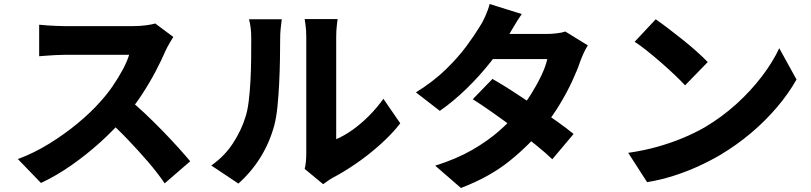

<svg xmlns="http://www.w3.org/2000/svg" viewBox="-20 -864 4040 956"><path d="M843 -680Q837 -671 825 -650.5Q813 -630 805 -613Q785 -566 754.5 -508Q724 -450 685.5 -391.5Q647 -333 603 -282Q547 -217 479 -155.5Q411 -94 336 -41.5Q261 11 184 47L69 -72Q150 -102 226.5 -149.5Q303 -197 368 -251Q433 -305 478 -356Q512 -393 540.5 -434.5Q569 -476 591 -517Q613 -558 623 -591Q613 -591 587.5 -591Q562 -591 529.5 -591Q497 -591 461.5 -591Q426 -591 393 -591Q360 -591 334.5 -591Q309 -591 298 -591Q277 -591 253 -589.5Q229 -588 208 -586.5Q187 -585 175 -584V-741Q191 -739 214.5 -737.5Q238 -736 261 -735Q284 -734 298 -734Q312 -734 339.5 -734Q367 -734 401.5 -734Q436 -734 473 -734Q510 -734 544 -734Q578 -734 604 -734Q630 -734 641 -734Q677 -734 707 -738Q737 -742 753 -747ZM616 -373Q655 -343 698.5 -302Q742 -261 785.5 -216.5Q829 -172 866 -131Q903 -90 927 -61L800 49Q764 -4 717 -58.5Q670 -113 618 -167.5Q566 -222 512 -270Z M1497 -23Q1501 -38 1503 -58.5Q1505 -79 1505 -101Q1505 -112 1505 -145Q1505 -178 1505 -224Q1505 -270 1505 -324Q1505 -378 1505 -433Q1505 -488 1505 -537Q1505 -586 1505 -623.5Q1505 -661 1505 -679Q1505 -715 1501 -741.5Q1497 -768 1497 -769H1661Q1661 -768 1657.5 -741Q1654 -714 1654 -678Q1654 -660 1654 -627.5Q1654 -595 1654 -553Q1654 -511 1654 -464.5Q1654 -418 1654 -373Q1654 -328 1654 -287.5Q1654 -247 1654 -216.5Q1654 -186 1654 -171Q1694 -188 1735.5 -217.5Q1777 -247 1816.5 -286.5Q1856 -326 1889 -372L1973 -250Q1933 -198 1874.5 -145.5Q1816 -93 1753.5 -50Q1691 -7 1635 22Q1618 32 1607.5 40Q1597 48 1589 53ZM1032 -40Q1099 -87 1140.5 -151.5Q1182 -216 1201 -278Q1212 -309 1218 -357Q1224 -405 1227 -460Q1230 -515 1230.5 -570Q1231 -625 1231 -671Q1231 -703 1228 -726Q1225 -749 1220 -768H1383Q1383 -767 1381 -752.5Q1379 -738 1377 -716.5Q1375 -695 1375 -673Q1375 -627 1374 -568.5Q1373 -510 1370 -449Q1367 -388 1361.5 -333.5Q1356 -279 1346 -241Q1323 -155 1277.5 -81.5Q1232 -8 1167 50Z M2432 -471Q2478 -445 2533.5 -409Q2589 -373 2645.5 -334.5Q2702 -296 2752 -260.5Q2802 -225 2836 -197L2730 -71Q2698 -102 2648.5 -142Q2599 -182 2542.5 -224Q2486 -266 2431.5 -304.5Q2377 -343 2334 -370ZM2907 -638Q2897 -623 2887.5 -602.5Q2878 -582 2870 -561Q2855 -516 2829.5 -461Q2804 -406 2769 -347.5Q2734 -289 2689 -233Q2618 -144 2518.5 -63.5Q2419 17 2275 72L2147 -39Q2254 -73 2331 -117.5Q2408 -162 2464 -211Q2520 -260 2561 -309Q2594 -347 2623.5 -394Q2653 -441 2675 -487Q2697 -533 2705 -570H2376L2426 -695H2702Q2726 -695 2751.5 -698Q2777 -701 2795 -707ZM2578 -794Q2558 -766 2539.5 -734Q2521 -702 2511 -686Q2477 -624 2423 -555.5Q2369 -487 2304.5 -424Q2240 -361 2170 -312L2051 -404Q2139 -459 2200 -518.5Q2261 -578 2302 -633.5Q2343 -689 2369 -732Q2382 -751 2396.5 -783.5Q2411 -816 2418 -844Z M3245 -768Q3271 -750 3306 -723.5Q3341 -697 3378.5 -667Q3416 -637 3449 -607.5Q3482 -578 3504 -555L3391 -439Q3371 -461 3340.5 -490Q3310 -519 3274 -550.5Q3238 -582 3203 -610Q3168 -638 3140 -656ZM3108 -103Q3185 -114 3252.5 -133Q3320 -152 3379 -176.5Q3438 -201 3487 -229Q3575 -281 3647 -346.5Q3719 -412 3773.5 -483.5Q3828 -555 3860 -624L3946 -468Q3907 -399 3849.5 -331Q3792 -263 3720.5 -202.5Q3649 -142 3567 -93Q3516 -63 3457 -36Q3398 -9 3333.5 11.5Q3269 32 3202 43Z"/></svg>

Font: Noto Sans JP Thin ExtraBold
Style: Regular
Weight: 800
Version: Version 2.004-H2;hotconv 1.0.118;makeotfexe 2.5.65603